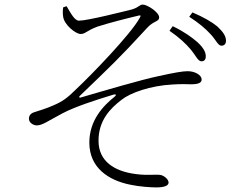

<svg xmlns="http://www.w3.org/2000/svg" viewBox="-20 -769 1040 836"><path d="M810 -554C832 -528 842 -502 857 -502C869 -502 876 -509 876 -524C876 -543 865 -562 839 -586C816 -606 782 -631 732 -655L718 -635C759 -607 789 -579 810 -554ZM897 -620C920 -596 929 -570 944 -570C956 -570 964 -577 964 -592C964 -611 952 -630 926 -654C903 -673 867 -694 818 -715L804 -696C847 -668 873 -646 897 -620ZM324 -679C362 -679 522 -720 555 -728C587 -738 587 -749 602 -749C621 -749 673 -716 673 -693C673 -674 649 -679 621 -648C502 -518 458 -477 327 -351C323 -347 325 -343 330 -344C443 -377 600 -423 668 -437C740 -453 776 -459 797 -459C831 -459 858 -441 858 -423C858 -410 847 -402 812 -402C792 -402 774 -404 730 -401C635 -396 548 -365 510 -335C460 -297 408 -244 409 -154C410 -68 476 -23 572 -11C625 -4 658 -11 680 -7C694 -4 714 11 714 26C714 38 699 47 661 47C637 47 587 44 546 35C453 16 369 -38 369 -148C369 -245 429 -308 479 -348C488 -356 486 -360 474 -357C395 -333 306 -304 253 -276C190 -243 165 -223 140 -223C126 -223 106 -234 106 -252C106 -265 113 -275 128 -280C153 -288 183 -297 212 -310C252 -327 273 -342 312 -381C378 -443 549 -619 589 -692C595 -703 591 -703 583 -701C528 -688 454 -669 404 -653C356 -635 352 -621 331 -621C310 -621 260 -660 255 -696C253 -707 253 -724 255 -737L270 -742C289 -710 305 -679 324 -679Z"/></svg>

Font: Noto Serif CJK HK ExtraLight
Style: Regular
Weight: 200
Designer: Ryoko NISHIZUKA 西塚涼子 (kana & ideographs); Frank Grießhammer (Latin, Greek & Cyrillic); Wenlong ZHANG 张文龙 (bopomofo); San
Foundry: Adobe
Version: Version 2.001;hotconv 1.1.0;makeotfexe 2.6.0